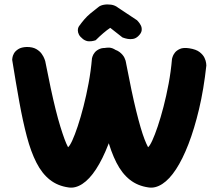

<svg xmlns="http://www.w3.org/2000/svg" viewBox="-20 -864 1004 883"><path d="M295 -2Q245 -9 209 -37.5Q173 -66 147.5 -116Q122 -166 103.5 -236Q85 -306 69 -394.5Q53 -483 36 -589Q36 -589 37 -598Q38 -607 44 -618Q50 -629 64 -638Q78 -647 103 -648Q130 -648 146.5 -638.5Q163 -629 172 -616Q181 -603 184.5 -593Q188 -583 188 -583Q201 -516 213 -460Q225 -404 236 -360Q247 -316 257.5 -282Q268 -248 276.5 -225Q285 -202 293 -187Q301 -193 312.5 -218Q324 -243 337.5 -283.5Q351 -324 364 -374.5Q377 -425 387.5 -481.5Q398 -538 403 -596Q403 -596 405.5 -604.5Q408 -613 416 -623Q424 -633 439.5 -639.5Q455 -646 482 -642Q514 -637 530 -624.5Q546 -612 552.5 -598Q559 -584 560 -573.5Q561 -563 561 -563Q549 -453 527.5 -362.5Q506 -272 479 -202Q452 -132 421.5 -85.5Q391 -39 358.5 -18Q326 3 295 -2ZM663 -2Q613 -9 577 -37.5Q541 -66 515.5 -116Q490 -166 471.5 -236Q453 -306 437 -394.5Q421 -483 404 -589Q404 -589 407 -598Q410 -607 418 -618Q426 -629 441 -637Q456 -645 482 -645Q498 -644 512.5 -633.5Q527 -623 537.5 -608.5Q548 -594 554 -583.5Q560 -573 560 -573Q573 -505 584.5 -450.5Q596 -396 606.5 -353.5Q617 -311 626.5 -278.5Q636 -246 644.5 -224Q653 -202 661 -187Q669 -193 680.5 -218Q692 -243 705.5 -283Q719 -323 732 -373Q745 -423 755.5 -479Q766 -535 771 -593Q771 -593 773.5 -602Q776 -611 784 -621.5Q792 -632 807.5 -639Q823 -646 850 -642Q882 -637 898 -624.5Q914 -612 920.5 -598Q927 -584 928 -573.5Q929 -563 929 -563Q917 -453 895.5 -362.5Q874 -272 847 -202Q820 -132 789.5 -85.5Q759 -39 726.5 -18Q694 3 663 -2ZM362 -684Q348 -695 343 -705Q338 -715 338 -724Q338 -733 340.5 -738Q343 -743 343 -743Q356 -761 368 -775Q380 -789 395.5 -802Q411 -815 432 -831Q441 -839 457 -842Q473 -845 491 -842.5Q509 -840 524 -828L610 -771Q610 -771 616 -764.5Q622 -758 627.5 -747.5Q633 -737 631.5 -724Q630 -711 615 -697Q604 -687 591.5 -685Q579 -683 568 -685Q557 -687 550 -689.5Q543 -692 543 -692L487 -736Q472 -726 455 -711.5Q438 -697 420 -679Q420 -679 411.5 -676.5Q403 -674 389.5 -674Q376 -674 362 -684Z"/></svg>

Font: Sour Gummy
Style: Bold
Weight: 700
Designer: Stefie Justprince
Foundry: Eifetstype
Version: Version 1.000